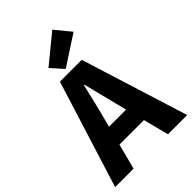

<svg xmlns="http://www.w3.org/2000/svg" viewBox="-265 -998 1102 1102"><g transform="rotate(-45 286.5 -447.0)"><path d="M230 -330 214 -270H353L338 -330Q333 -349 285 -540H281Q244 -381 230 -330ZM-6 0 198 -652H375L579 0H423L383 -155H184L144 0ZM273 -680 207 -754 378 -894 456 -799Z"/></g></svg>

Font: Toshiba Sans
Style: Bold
Weight: 700
Designer: Paul D. Hunt
Foundry: Toshiba Corporation
Version: Version 2.020;PS 2.0;hotconv 1.0.86;makeotf.lib2.5.63406